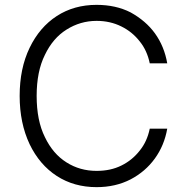

<svg xmlns="http://www.w3.org/2000/svg" viewBox="-20 -759 766 791"><path d="M556 -588Q525 -628 480 -650Q434 -673 378 -673Q311 -673 254 -637Q198 -602 165 -533Q131 -465 131 -364Q131 -262 165 -194Q198 -125 254 -90Q309 -55 378 -55Q436 -55 480 -77Q525 -99 556 -139Q586 -176 597 -229H669Q657 -160 618 -106Q579 -52 518 -20Q456 12 378 12Q285 12 214 -34Q143 -80 102 -165Q61 -252 61 -364Q61 -477 102 -562Q143 -647 214 -693Q285 -739 378 -739Q457 -739 518 -708Q581 -673 618 -622Q657 -568 669 -498H597Q586 -551 556 -588Z"/></svg>

Font: Sinter Normal
Style: Regular
Weight: 350
Foundry: Adobe & rsms
Version: Version 1.000